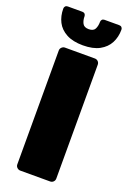

<svg xmlns="http://www.w3.org/2000/svg" viewBox="-171 -969 688 1027"><g transform="rotate(20 173.0 -456.0)"><path d="M88 0Q78 0 70 -7.5Q62 -15 62 -26V-674Q62 -685 70 -692.5Q78 -700 88 -700H258Q269 -700 276.5 -692.5Q284 -685 284 -674V-26Q284 -15 276.5 -7.5Q269 0 258 0ZM173 -744Q116 -744 79 -764Q42 -784 25 -817.5Q8 -851 8 -893Q8 -901 13 -906.5Q18 -912 27 -912H110Q119 -912 124 -906.5Q129 -901 129 -893Q129 -870 138 -853Q147 -836 173 -836Q200 -836 208.5 -853Q217 -870 217 -893Q217 -901 222 -906.5Q227 -912 236 -912H320Q329 -912 334 -906.5Q339 -901 339 -893Q339 -851 321.5 -817.5Q304 -784 267.5 -764Q231 -744 173 -744Z"/></g></svg>

Font: Rubik ExtraBold
Style: Regular
Weight: 800
Designer: Hubert and Fischer
Foundry: Hubert and Fischer
Version: Version 2.300;gftools[0.9.30]